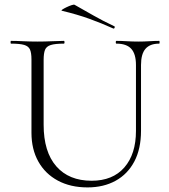

<svg xmlns="http://www.w3.org/2000/svg" viewBox="-20 -803 737 836"><path d="M572 -520Q572 -568 551.5 -590.5Q531 -613 487 -613Q484 -613 484 -619Q484 -625 487 -625Q509 -625 532.5 -623.5Q556 -622 584 -622Q607 -622 630.5 -623.5Q654 -625 673 -625Q675 -625 675 -619Q675 -613 673 -613Q633 -613 613.5 -590.5Q594 -568 594 -520V-234Q594 -155 565 -100Q536 -45 483.5 -16Q431 13 361 13Q287 13 232 -16.5Q177 -46 147 -99.5Q117 -153 117 -225V-544Q117 -573 110.5 -587.5Q104 -602 85 -607.5Q66 -613 28 -613Q26 -613 26 -619Q26 -625 28 -625Q52 -625 81 -623.5Q110 -622 143 -622Q177 -622 206.5 -623.5Q236 -625 258 -625Q261 -625 261 -619Q261 -613 258 -613Q220 -613 201 -607Q182 -601 176 -586Q170 -571 170 -542V-260Q170 -142 225 -79Q280 -16 379 -16Q471 -16 521.5 -74Q572 -132 572 -233ZM473 -679Q422 -702 369.5 -721Q317 -740 250 -756Q245 -757 251.5 -761.5Q258 -766 269.5 -771.5Q281 -777 291.5 -780.5Q302 -784 305 -782Q346 -759 387 -735.5Q428 -712 477 -689Q481 -688 479 -682.5Q477 -677 473 -679Z"/></svg>

Font: Cormorant Light
Style: Regular
Weight: 300
Designer: Christian Thalmann (Catharsis Fonts)
Foundry: Catharsis Fonts
Version: Version 4.000